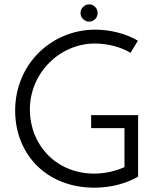

<svg xmlns="http://www.w3.org/2000/svg" viewBox="-20 -859 723 887"><path d="M401 -327V-267H555V-87C511 -67 460 -57 416 -57C237 -57 118 -192 118 -353C118 -522 256 -658 419 -658C475 -658 539 -642 583 -615L617 -671C562 -704 488 -722 420 -722C219 -722 50 -564 50 -348C50 -148 193 8 416 8C492 8 563 -11 618 -43V-327ZM352 -799C352 -775 372 -759 392 -759C412 -759 431 -775 431 -799C431 -822 412 -839 392 -839C372 -839 352 -822 352 -799Z"/></svg>

Font: Josefin Sans
Style: Regular
Weight: 400
Designer: Santiago Orozco
Foundry: Typemade
Version: 1.000